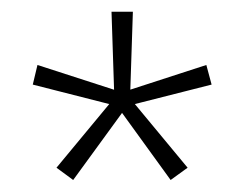

<svg xmlns="http://www.w3.org/2000/svg" viewBox="-20 -659 417 328"><path d="M105 -351.5 76.5 -372.5 168.5 -483.5 169.5 -480.5 36 -514.5 44 -548 177 -505 175 -502 170.5 -639H207L202.5 -502L200 -505L332.5 -548L341.5 -514.5L207.5 -480.5L208.5 -483.5L300.5 -372.5L271.5 -351.5L187.5 -467.5H189.5Z"/></svg>

Font: Anek Latin Medium ExtraLight
Style: Regular
Weight: 250
Version: Version 1.003